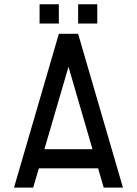

<svg xmlns="http://www.w3.org/2000/svg" viewBox="-20 -856 625 876"><path d="M541 0H453.1L427.7 -87.9H157.2L131.3 0H43.9L248.5 -701.7H336.4ZM182.6 -175.3H401.9L292.5 -551.3ZM160.6 -836.4H248.5V-748.5H160.6ZM336.4 -836.4H423.8V-748.5H336.4Z"/></svg>

Font: Aeronef
Style: Regular
Weight: 400
Designer: Peter Wiegel - CAT-Fonts Germany
Foundry: CAT-Fonts, Peter Wiegel
Version: Version 0.002